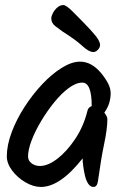

<svg xmlns="http://www.w3.org/2000/svg" viewBox="-20 -735 509 760"><path d="M142 5Q112 5 80.5 -13.5Q49 -32 28 -60Q7 -88 7 -116Q7 -160 26 -211Q45 -262 77 -311.5Q109 -361 147 -401.5Q185 -442 224.5 -466.5Q264 -491 297 -491Q342 -491 380 -446Q398 -424 408 -404.5Q418 -385 418 -366Q418 -347 412.5 -328Q407 -309 393 -289Q405 -274 405 -263Q405 -226 392.5 -166.5Q380 -107 368 -20Q365 5 350 5Q338 5 329.5 -7.5Q321 -20 316.5 -39Q312 -58 309.5 -77Q307 -96 307 -108Q218 5 142 5ZM138 -78Q170 -78 207.5 -107Q245 -136 278 -185.5Q311 -235 326 -296Q329 -310 343 -315Q343 -408 306 -408Q281 -408 252 -386.5Q223 -365 195 -330.5Q167 -296 143 -256Q119 -216 105 -179Q91 -142 91 -116Q91 -99 105 -88.5Q119 -78 138 -78ZM350 -529Q332 -529 305.5 -553.5Q279 -578 228 -610Q215 -619 199 -631.5Q183 -644 183 -662Q183 -671 189.5 -683.5Q196 -696 207 -705.5Q218 -715 231 -715Q242 -715 268 -689Q315 -642 338 -617Q361 -592 368.5 -579Q376 -566 376 -557Q376 -547 367.5 -538Q359 -529 350 -529Z"/></svg>

Font: Solitreo
Style: Regular
Weight: 400
Designer: Nathan Gross, Bryan Kirschen, Binghamton University
Foundry: Eli Heuer
Version: Version 1.100; ttfautohint (v1.8.4.7-5d5b)